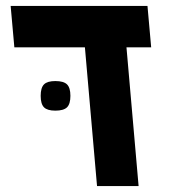

<svg xmlns="http://www.w3.org/2000/svg" viewBox="-20 -629 640 649"><path d="M267 -469H28.5L16 -609H478.5L491 -469H407.5L448.5 0H308ZM117.5 -305Q117.5 -332.5 128.8 -343.8Q140 -355 167 -355Q195 -355 206.5 -343.8Q218 -332.5 218 -305Q218 -277.5 206.5 -266.2Q195 -255 167 -255Q140 -255 128.8 -266.2Q117.5 -277.5 117.5 -305Z"/></svg>

Font: JuliaMono Black
Style: Italic
Weight: 900
Italic angle: -9°
Monospace: yes
Designer: cormullion
Foundry: corm
Version: Version 0.057; ttfautohint (v1.8.4)